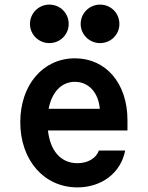

<svg xmlns="http://www.w3.org/2000/svg" viewBox="-20 -803 640 833"><path d="M188 -237H533V-282C533 -441 440 -550 305 -550C167 -550 68 -435 68 -273C68 -108 171 10 316 10C422 10 505 -54 523 -150H409C397 -116 361 -95 316 -95C244 -95 198 -148 188 -237ZM305 -448C364 -448 407 -402 413 -331H191C205 -404 247 -448 305 -448ZM110 -699C110 -653 148 -616 194 -616C241 -616 278 -653 278 -699C278 -746 241 -783 194 -783C148 -783 110 -746 110 -699ZM330 -699C330 -653 368 -616 414 -616C461 -616 498 -653 498 -699C498 -746 461 -783 414 -783C368 -783 330 -746 330 -699Z"/></svg>

Font: CommitMono
Style: 700Regular
Weight: 700
Monospace: yes
Designer: Eigil Nikolajsen
Foundry: Eigil Nikolajsen
Version: Version 1.143